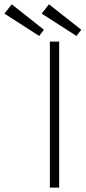

<svg xmlns="http://www.w3.org/2000/svg" viewBox="-152 -848 388 868"><path d="M73.5 -660H115.5V0H73.5ZM193.5 -685.5 36.5 -786.5 69.5 -828.5 215.5 -713.5ZM25 -685.5 -132 -786.5 -99 -828.5 46.5 -713.5Z"/></svg>

Font: League Spartan Thin ExtraLight
Style: Regular
Weight: 250
Version: Version 2.002